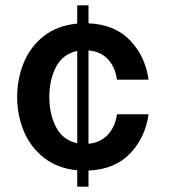

<svg xmlns="http://www.w3.org/2000/svg" viewBox="-20 -628 640 716"><path d="M416 -202H534Q522 -115 465 -55.5Q408 4 310 8V68H268V7Q194 0 143.5 -40Q93 -80 68.5 -139.5Q44 -199 44 -267Q44 -334 68.5 -394Q93 -454 143.5 -493.5Q194 -533 268 -540V-608H310V-541Q408 -537 465 -477.5Q522 -418 534 -331H416Q410 -377 383 -406.5Q356 -436 310 -440V-92Q355 -96 382.5 -126Q410 -156 416 -202ZM268 -94V-438Q215 -427 189.5 -379.5Q164 -332 164 -267Q164 -201 189.5 -153Q215 -105 268 -94Z"/></svg>

Font: Be Vietnam SemiBold
Style: Regular
Weight: 600
Designer: Gabriel Lam
Foundry: TypeRant
Version: Version 4.000